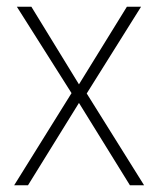

<svg xmlns="http://www.w3.org/2000/svg" viewBox="-20 -549 471 569"><path d="M192 -273 22 0H63L214 -244L365 0H407L237 -272L398 -529H356L214 -299L73 -529H30Z"/></svg>

Font: Noto Sans Bengali SemiCondensed ExtraLight
Style: Regular
Weight: 200
Width: 4
Designer: Joana Ranito - Universal Thirst; Jelle Bosma - Monotype Design Team
Foundry: Universal Thirst ehf.
Version: Version 3.000